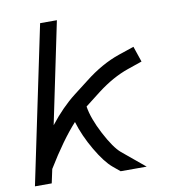

<svg xmlns="http://www.w3.org/2000/svg" viewBox="-79 -766 758 836"><g transform="rotate(-10 300.0 -348.0)"><path d="M495.6 -432.6Q426.8 -408.7 357.9 -356L290 -303.2Q298.3 -249.5 335.4 -178.7Q372.6 -107.9 402.8 -82.5L502.4 0H387.2L356 -25.9Q322.8 -53.7 285.2 -117.9Q247.6 -182.1 228.5 -245.6Q167 -178.2 95.7 -61.5L82.5 0H8.3L153.8 -695.8H228L134.8 -248Q189.9 -318.4 248.5 -363.8L313 -413.6Q389.6 -474.1 468.3 -501L536.1 -523.9L559.6 -454.6Z"/></g></svg>

Font: Anka/Coder
Style: Italic
Weight: 400
Italic angle: -12°
Monospace: yes
Version: Version 001.100